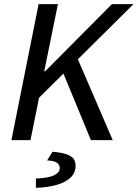

<svg xmlns="http://www.w3.org/2000/svg" viewBox="-20 -675 663 925"><path d="M623 -655 168 -204 127 0H35L166 -655H259L193 -331H197L519 -655ZM278 -339 346 -411 523 0H418ZM153 230V185Q213 183 240.5 169.5Q268 156 268 135Q268 119 254 109Q240 99 207 98L233 56Q279 60 303 69Q327 78 335.5 91.5Q344 105 344 124Q344 158 319.5 181Q295 204 252 216Q209 228 153 230Z"/></svg>

Font: Source Code Pro ExtraLight Medium
Style: Italic
Weight: 500
Italic angle: -11°
Monospace: yes
Version: Version 1.016;hotconv 1.0.116;makeotfexe 2.5.65601